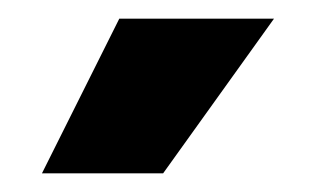

<svg xmlns="http://www.w3.org/2000/svg" viewBox="-20 -729 336 206"><path d="M108 -709 25 -543H155L274 -709Z"/></svg>

Font: Kalas SG
Style: Bold
Weight: 700
Designer: Kalas
Foundry: Kalas
Version: Version 2.000;FEAKit 1.0